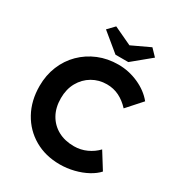

<svg xmlns="http://www.w3.org/2000/svg" viewBox="-211 -1048 1110 1195"><g transform="rotate(30 344.0 -450.0)"><path d="M397 10Q294 10 214.5 -36Q135 -82 90 -163.5Q45 -245 45 -351Q45 -428 72 -494Q99 -560 148 -608.5Q197 -657 262.5 -684Q328 -711 405 -711Q480 -711 549.5 -680Q619 -649 662 -596L568 -491Q533 -529 492.5 -549Q452 -569 404 -569Q347 -569 300 -541.5Q253 -514 225.5 -465Q198 -416 198 -351Q198 -284 225.5 -235Q253 -186 302 -159Q351 -132 417 -132Q465 -132 507.5 -151.5Q550 -171 580 -203L653 -86Q629 -59 588.5 -37Q548 -15 498 -2.5Q448 10 397 10ZM357 -755 227 -862 273 -910 403 -849 533 -910 579 -862 449 -755Z"/></g></svg>

Font: Readex Pro SemiBold
Style: Regular
Weight: 600
Designer: Bonnie Shaver-Troup, Thomas Jockin
Foundry: Lexend
Version: Version 1.204; ttfautohint (v1.8.4.7-5d5b)